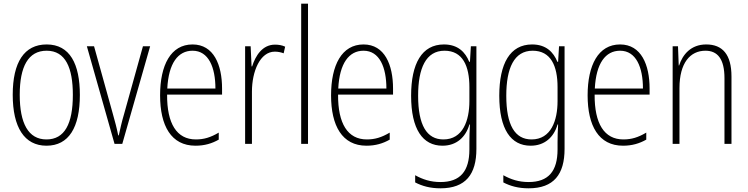

<svg xmlns="http://www.w3.org/2000/svg" viewBox="-20 -780 4058 1041"><path d="M413 -265C413 -433 359 -539 233 -539C111 -539 49 -442 49 -266C49 -90 112 10 232 10C353 10 413 -89 413 -265ZM87 -266C87 -419 133 -505 233 -505C336 -505 375 -411 375 -266C375 -108 330 -24 232 -24C133 -24 87 -112 87 -266Z M601 0H643L794 -529H755L652 -159C640 -119 632 -82 624 -46H621C613 -86 603 -123 592 -162L490 -529H451Z M1024 -539C906 -539 848 -427 848 -263C848 -98 908 10 1040 10C1089 10 1129 -2 1166 -23V-61C1122 -35 1086 -24 1042 -24C938 -24 885 -110 886 -267H1184V-300C1184 -428 1139 -539 1024 -539ZM1024 -505C1111 -505 1148 -415 1148 -300H887C894 -437 945 -505 1024 -505Z M1471 -538C1402 -538 1365 -477 1347 -420H1344L1339 -529H1309V0H1346V-283C1346 -393 1390 -500 1470 -500C1488 -500 1505 -496 1518 -491L1526 -527C1509 -535 1490 -538 1471 -538Z M1650 0V-760H1613V0Z M1951 -539C1833 -539 1775 -427 1775 -263C1775 -98 1835 10 1967 10C2016 10 2056 -2 2093 -23V-61C2049 -35 2013 -24 1969 -24C1865 -24 1812 -110 1813 -267H2111V-300C2111 -428 2066 -539 1951 -539ZM1951 -505C2038 -505 2075 -415 2075 -300H1814C1821 -437 1872 -505 1951 -505Z M2387 -539C2267 -539 2209 -435 2209 -261C2209 -79 2272 10 2379 10C2455 10 2505 -36 2525 -105H2528C2526 -67 2525 -41 2525 -10V30C2525 149 2475 207 2368 207C2315 207 2272 193 2231 170V209C2269 229 2313 241 2368 241C2505 241 2563 165 2563 27V-529H2533L2528 -445H2524C2503 -497 2463 -539 2387 -539ZM2390 -505C2489 -505 2525 -422 2525 -308V-232C2525 -127 2490 -24 2384 -24C2294 -24 2247 -101 2247 -261C2247 -410 2289 -505 2390 -505Z M2865 -539C2745 -539 2687 -435 2687 -261C2687 -79 2750 10 2857 10C2933 10 2983 -36 3003 -105H3006C3004 -67 3003 -41 3003 -10V30C3003 149 2953 207 2846 207C2793 207 2750 193 2709 170V209C2747 229 2791 241 2846 241C2983 241 3041 165 3041 27V-529H3011L3006 -445H3002C2981 -497 2941 -539 2865 -539ZM2868 -505C2967 -505 3003 -422 3003 -308V-232C3003 -127 2968 -24 2862 -24C2772 -24 2725 -101 2725 -261C2725 -410 2767 -505 2868 -505Z M3342 -539C3224 -539 3166 -427 3166 -263C3166 -98 3226 10 3358 10C3407 10 3447 -2 3484 -23V-61C3440 -35 3404 -24 3360 -24C3256 -24 3203 -110 3204 -267H3502V-300C3502 -428 3457 -539 3342 -539ZM3342 -505C3429 -505 3466 -415 3466 -300H3205C3212 -437 3263 -505 3342 -505Z M3809 -539C3726 -539 3681 -484 3662 -425H3660L3656 -529H3627V0H3664V-302C3664 -439 3722 -505 3805 -505C3870 -505 3908 -461 3908 -356V0H3946V-365C3946 -485 3897 -539 3809 -539Z"/></svg>

Font: Noto Sans Condensed ExtraLight
Style: Regular
Weight: 200
Width: 3
Designer: Monotype Design Team
Foundry: Monotype Imaging Inc.
Version: Version 2.013